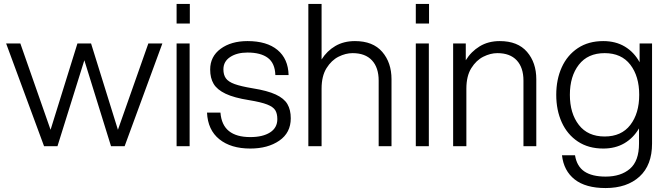

<svg xmlns="http://www.w3.org/2000/svg" viewBox="-20 -740 3383 972"><path d="M407 -435 271 0H203L11 -520H83L236 -83L372 -520H441L577 -83L731 -520H802L611 0H542Z M874 -520H940V0H874ZM874 -720H941V-621H874Z M1028 -170H1096Q1101 -107 1139 -76.5Q1177 -46 1247 -46Q1310 -46 1347 -69.5Q1384 -93 1384 -137Q1384 -165 1373.5 -182Q1363 -199 1332.5 -211Q1302 -223 1241 -233Q1165 -245 1122 -265.5Q1079 -286 1061.5 -315.5Q1044 -345 1044 -388Q1044 -454 1097 -493Q1150 -532 1233 -532Q1331 -532 1385 -487Q1439 -442 1441 -360H1374Q1372 -420 1336 -447Q1300 -474 1233 -474Q1180 -474 1145.5 -451.5Q1111 -429 1111 -389Q1111 -361 1123.5 -343.5Q1136 -326 1167.5 -314.5Q1199 -303 1259 -293Q1334 -281 1376 -261.5Q1418 -242 1435 -213Q1452 -184 1452 -141Q1452 -68 1394 -28Q1336 12 1247 12Q1149 12 1090.5 -35Q1032 -82 1028 -170Z M1541 -720H1608V-439Q1635 -482 1677.5 -507Q1720 -532 1777 -532Q1868 -532 1915 -477.5Q1962 -423 1962 -339V0H1897V-332Q1897 -398 1863 -434.5Q1829 -471 1765 -471Q1730 -471 1694 -453Q1658 -435 1633 -395Q1608 -355 1608 -291V0H1541Z M2085 -520H2151V0H2085ZM2085 -720H2152V-621H2085Z M2498 -471Q2463 -471 2427 -453Q2391 -435 2366 -395Q2341 -355 2341 -291V0H2274V-520H2338V-435Q2365 -479 2408.5 -505.5Q2452 -532 2510 -532Q2601 -532 2648 -477.5Q2695 -423 2695 -339V0H2630V-332Q2630 -398 2596 -434.5Q2562 -471 2498 -471Z M2825 46H2891Q2900 102 2938.5 128Q2977 154 3046 154Q3123 154 3169 114.5Q3215 75 3215 -13V-90Q3186 -41 3140.5 -14.5Q3095 12 3034 12Q2959 12 2905.5 -23.5Q2852 -59 2824 -120.5Q2796 -182 2796 -260Q2796 -338 2824 -399.5Q2852 -461 2905.5 -496.5Q2959 -532 3034 -532Q3097 -532 3143.5 -504Q3190 -476 3218 -425V-520H3281V-13Q3281 96 3217.5 154Q3154 212 3046 212Q2945 212 2889.5 168.5Q2834 125 2825 46ZM3041 -49Q3126 -49 3171 -107.5Q3216 -166 3216 -260Q3216 -354 3171 -412.5Q3126 -471 3041 -471Q2956 -471 2910.5 -412.5Q2865 -354 2865 -260Q2865 -166 2910.5 -107.5Q2956 -49 3041 -49Z"/></svg>

Font: Aspekta 300
Style: Regular
Weight: 300
Designer: Ivo Dolenc
Version: Version 2.000